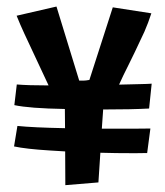

<svg xmlns="http://www.w3.org/2000/svg" viewBox="-20 -552 500 581"><path d="M388.2 -88.4Q327.1 -88.4 283.7 -89.8L277.8 0L177.7 8.3L177.2 -93.8L129.9 -96.7Q59.1 -101.1 22.5 -108.9L32.7 -170.9Q80.6 -166 176.8 -164.1L176.3 -222.2Q68.4 -224.1 23.4 -233.9L30.8 -296.4Q64.9 -293.5 127 -293.5L53.7 -450.2Q41 -477.5 30.3 -504.4L150.9 -532.2L219.7 -308.1H233.4Q239.3 -308.1 250.5 -310.1L321.3 -529.8L438 -511.7Q428.7 -482.9 417 -456.1Q383.8 -384.8 368.2 -354Q352.5 -323.2 340.3 -295.9Q375.5 -296.9 401.6 -297.4Q427.7 -297.9 439 -298.8L431.2 -223.6Q379.4 -220.7 292 -220.7V-217.8L288.1 -162.6Q343.8 -162.6 383.8 -162.6Q423.8 -162.6 435.1 -163.1L425.3 -88.9Z"/></svg>

Font: Passero One
Style: Regular
Weight: 400
Designer: Viktoriya Grabowska
Foundry: Viktoriya Grabowska
Version: Version 1.003